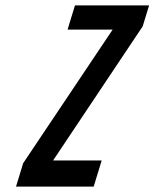

<svg xmlns="http://www.w3.org/2000/svg" viewBox="-20 -687 608 707"><path d="M39 0H325L354.4 -96H175.4L505.4 -590L529 -667H256L228.8 -578H394.8L65.3 -86Z"/></svg>

Font: Din Kursivschrift
Style: Eng
Weight: 400
Version: Version 1.089